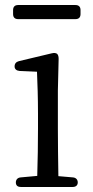

<svg xmlns="http://www.w3.org/2000/svg" viewBox="-20 -739 371 763"><path d="M43 -14C43 -2 50 4 63 4H269C282 4 289 -3 289 -14C289 -25 282 -33 270 -34L212 -39C211 -95 210 -175 210 -228V-379L213 -505C213 -515 211 -521 207 -525C203 -528 196 -530 185 -527L55 -496C44 -493 38 -486 38 -475C38 -464 46 -458 58 -457L127 -454C129 -405 131 -352 131 -287V-228C131 -175 130 -95 128 -40L62 -34C50 -33 43 -25 43 -14ZM52 -663H280C293 -663 300 -670 300 -683V-699C300 -712 293 -719 280 -719H52C39 -719 32 -712 32 -699V-683C32 -670 39 -663 52 -663Z"/></svg>

Font: 寒蝉锦书宋
Style: Regular
Weight: 400
Designer: 寒蝉锦书宋{Warren} 思源宋体{Ryoko NISHIZUKA 西塚涼子 (kana & ideographs); Frank Grießhammer (Latin, Greek & Cyrillic); Wenlong ZHANG 
Foundry: Adobe & ChillType
Version: Version 2.000;Glyphs 3.1.1 (3135)